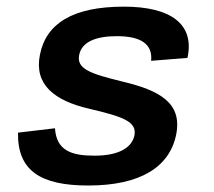

<svg xmlns="http://www.w3.org/2000/svg" viewBox="-20 -560 660 592"><path d="M362 -539.5C203.5 -539.5 121.5 -487 103 -390.5C85 -299.5 147 -249.5 256 -224.5C360 -200 402.5 -185 394.5 -142.5C387.5 -108 351.5 -80 271.5 -80C202 -80 154 -94.5 149.5 -164.5L35.5 -151C33.5 -33 106 12 252 12C413 12 503.5 -45 523.5 -146.5C542 -243.5 471 -281.5 357.5 -308.5C257 -333 216 -348 224 -390C231.5 -430 274 -448.5 340 -448.5C415.5 -448.5 451 -423.5 446 -372.5L558 -381.5C581 -486 506 -539.5 362 -539.5Z"/></svg>

Font: Monaspace Neon SemiBold
Style: Italic
Weight: 600
Italic angle: -11°
Designer: Riley Cran & the Lettermatic Team
Foundry: Lettermatic
Version: Version 1.200 (Monaspace Neon)